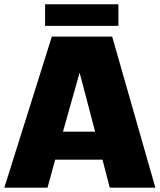

<svg xmlns="http://www.w3.org/2000/svg" viewBox="-20 -870 740 890"><path d="M490.2 0H488.8L455.1 -129.9H235.8L200.2 0H0L220.2 -700.2H500L700.2 0ZM349.1 -533.2 272 -259.8H420.9ZM189 -850.1H528.8V-750H189Z"/></svg>

Font: Fivo Sans Heavy
Style: Regular
Weight: 900
Designer: Alexander Slobzheninov
Foundry: Alexander Slobzheninov
Version: 1.0